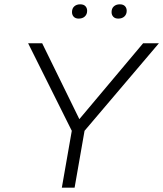

<svg xmlns="http://www.w3.org/2000/svg" viewBox="-20 -868 755 888"><path d="M266 0 312 -263 110 -668H175L347 -317L642 -668H715L371 -263L325 0ZM344 -782Q329 -782 321 -790.5Q313 -799 313 -812Q313 -829 323.5 -838.5Q334 -848 351 -848Q367 -848 375 -839.5Q383 -831 383 -818Q383 -802 372.5 -792Q362 -782 344 -782ZM527 -782Q512 -782 504 -790.5Q496 -799 496 -812Q496 -829 506.5 -838.5Q517 -848 534 -848Q550 -848 558 -839.5Q566 -831 566 -818Q566 -802 555.5 -792Q545 -782 527 -782Z"/></svg>

Font: Celebes Light
Style: Italic
Weight: 300
Italic angle: -10°
Designer: Anugrah Pasau
Foundry: Lafontype
Version: Version 1.000; ttfautohint (v1.8.4)